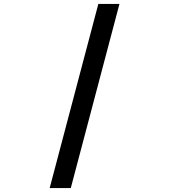

<svg xmlns="http://www.w3.org/2000/svg" viewBox="-20 -820 890 982"><path d="M591 -800 342 142H234L483 -800Z"/></svg>

Font: League Mono Wide Medium
Style: Regular
Weight: 500
Width: 8
Designer: Tyler Finck
Foundry: The League of Moveable Type / Tyler Finck
Version: Version 2.210